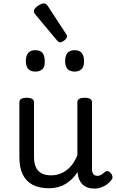

<svg xmlns="http://www.w3.org/2000/svg" viewBox="-20 -1090 685 1129"><path d="M269 17Q211 17 172 -3.5Q133 -24 113.5 -64.5Q94 -105 94 -166V-489Q94 -502 104.5 -508.5Q115 -515 136 -515Q158 -515 169 -508.5Q180 -502 180 -489V-166Q180 -131 191 -107Q202 -83 224.5 -71Q247 -59 280 -59Q308 -59 332 -68Q356 -77 375.5 -92.5Q395 -108 410 -130Q425 -152 435 -177V-489Q435 -502 445.5 -508.5Q456 -515 478 -515Q499 -515 510 -508.5Q521 -502 521 -489V-96Q521 -82 525 -73Q529 -64 536.5 -60Q544 -56 553 -56Q562 -56 569.5 -59.5Q577 -63 584.5 -69Q592 -75 599 -80Q607 -86 616.5 -83Q626 -80 634 -69Q639 -62 641 -52Q643 -42 636 -33Q626 -18 610 -6.5Q594 5 575 12Q556 19 536 19Q512 19 494.5 12.5Q477 6 465 -6Q453 -18 446 -34Q439 -50 437 -69L436 -78Q422 -56 404.5 -38.5Q387 -21 366 -8.5Q345 4 320.5 10.5Q296 17 269 17ZM188 -669Q160 -669 146 -684.5Q132 -700 132 -731Q132 -763 146 -779Q160 -795 188 -795Q216 -795 229.5 -779Q243 -763 243 -731Q245 -700 230.5 -684.5Q216 -669 188 -669ZM419 -669Q391 -669 377 -684.5Q363 -700 363 -731Q363 -763 377 -779Q391 -795 419 -795Q446 -795 460 -779Q474 -763 474 -731Q475 -700 460.5 -684.5Q446 -669 419 -669ZM333 -841Q329 -841 324.5 -844Q320 -847 314 -854L191 -1001Q184 -1009 181.5 -1013.5Q179 -1018 179 -1025Q179 -1034 189.5 -1044.5Q200 -1055 213.5 -1062.5Q227 -1070 237 -1070Q251 -1070 261 -1055L368 -891Q373 -884 373.5 -881Q374 -878 374 -875Q374 -865 359 -853Q344 -841 333 -841Z"/></svg>

Font: Playwrite HU
Style: Regular
Weight: 400
Designer: Veronika Burian, José Scaglione
Foundry: TypeTogether
Version: Version 1.002